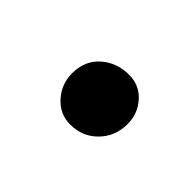

<svg xmlns="http://www.w3.org/2000/svg" viewBox="-38 -201 342 342"><g transform="rotate(45 133.5 -29.5)"><path d="M74 -28Q74 -60 95.5 -79Q117 -98 148 -98Q174 -98 191 -79Q208 -60 208 -34Q208 -3 187.5 18Q167 39 136 39Q110 39 92 19Q74 -1 74 -28Z"/></g></svg>

Font: Wortlaut AH
Style: SemiBold
Weight: 600
Designer: Andreas Höfeld
Foundry: Fontgrube AH
Version: Version 2.59